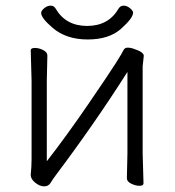

<svg xmlns="http://www.w3.org/2000/svg" viewBox="-20 -650 619 681"><path d="M452 -605Q452 -586 409.5 -548Q367 -510 291 -510Q215 -510 167 -551Q126 -586 126 -604Q126 -612 137 -621Q148 -630 159.5 -630Q171 -630 177 -620Q213 -558 289 -558Q365 -558 401 -620Q407 -630 418.5 -630Q430 -630 441 -621Q452 -612 452 -605ZM430 -18 432 -106V-395Q318 -215 176 -26Q167 -14 159.5 -1.5Q152 11 136.5 11Q121 11 105 -2Q89 -15 89 -29V-31Q92 -58 92 -86V-364L89 -471Q89 -480 103.5 -480Q118 -480 133 -472.5Q148 -465 148 -453L146 -364V-78Q216 -168 292 -279Q368 -390 391 -426.5Q414 -463 418 -472Q422 -481 433 -481Q444 -481 457 -476Q490 -465 490 -452L486 -415V-106L489 0Q489 9 475 9Q461 9 445.5 1.5Q430 -6 430 -18Z"/></svg>

Font: ToneOZ-Pinyin-WenKai-Light
Style: Light
Weight: 300
Designer: Fontworks Inc.
Foundry: ToneOZ
Version: Version 0.240331